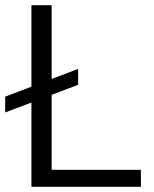

<svg xmlns="http://www.w3.org/2000/svg" viewBox="-32 -720 593 740"><path d="M89.1 -700H167.1V-65.5H511V0H89.1ZM-12.1 -347.4 269.2 -454.5V-393.2L-12.1 -286.6Z"/></svg>

Font: AF Albert Sans Medium
Style: Regular
Weight: 500
Designer: Andreas Rasmussen
Foundry: a.Foundry
Version: Version 1.300;Glyphs 3.2 (3231)